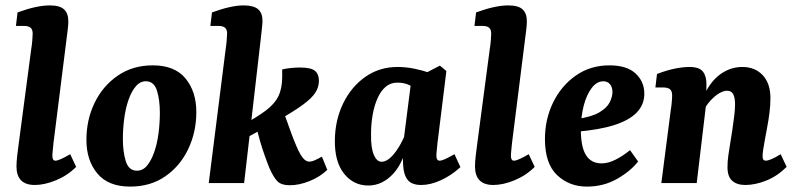

<svg xmlns="http://www.w3.org/2000/svg" viewBox="-20 -678 2946 711"><path d="M109 7Q41 7 41 -62Q41 -79 44 -104Q47 -129 50 -151L96 -499Q98 -510 99.5 -527.5Q101 -545 101 -553Q101 -569 93 -575.5Q85 -582 69 -582H39L45 -632Q116 -658 164 -658Q202 -658 217.5 -643Q233 -628 233 -600Q233 -589 231.5 -574Q230 -559 228 -546L178 -148Q177 -136 175.5 -122.5Q174 -109 174 -101Q174 -83 185 -83Q193 -83 207 -89.5Q221 -96 240 -107L262 -60Q230 -28 187.5 -10.5Q145 7 109 7Z M462 13Q381 13 340.5 -35.5Q300 -84 300 -160Q300 -234 330 -296.5Q360 -359 415.5 -397.5Q471 -436 546 -436Q627 -436 667 -387.5Q707 -339 707 -263Q707 -189 677 -126Q647 -63 592 -25Q537 13 462 13ZM485 -46Q508 -45 524 -64Q540 -83 551 -114.5Q562 -146 567 -184Q572 -222 572 -261Q572 -307 561.5 -341.5Q551 -376 522 -377Q500 -378 483.5 -359Q467 -340 456 -308.5Q445 -277 440 -239Q435 -201 435 -162Q435 -117 445.5 -82Q456 -47 485 -46Z M753 0 816 -499Q818 -511 819.5 -529Q821 -547 821 -554Q821 -569 813 -575.5Q805 -582 789 -582H759L765 -632Q836 -658 882 -658Q919 -658 935.5 -644Q952 -630 952 -601Q952 -592 950.5 -579Q949 -566 947 -546L884 0ZM1053 8Q1022 8 1007.5 -6.5Q993 -21 978 -55Q969 -77 959 -105.5Q949 -134 941.5 -161Q934 -188 929 -207L1032 -258Q1035 -251 1042 -231Q1049 -211 1058 -186.5Q1067 -162 1076.5 -139.5Q1086 -117 1094 -104Q1101 -93 1107 -87.5Q1113 -82 1120 -80Q1131 -78 1145.5 -84.5Q1160 -91 1172 -98L1192 -49Q1165 -23 1126.5 -7.5Q1088 8 1053 8ZM862 -151 871 -211Q930 -243 963.5 -268Q997 -293 1011 -322Q1025 -351 1025 -393V-421Q1043 -425 1060.5 -426.5Q1078 -428 1091 -428Q1132 -428 1146.5 -415.5Q1161 -403 1161 -379Q1161 -355 1147.5 -334.5Q1134 -314 1101.5 -290Q1069 -266 1010.5 -233Q952 -200 862 -151Z M1344 9Q1289 9 1254 -35Q1219 -79 1220 -159Q1221 -234 1251 -295.5Q1281 -357 1333 -393.5Q1385 -430 1452 -430Q1484 -430 1515 -423.5Q1546 -417 1569 -409L1533 -340Q1514 -354 1495.5 -363Q1477 -372 1451 -372Q1426 -372 1408 -356.5Q1390 -341 1378 -314Q1366 -287 1360 -253Q1354 -219 1354 -182Q1353 -132 1364 -105.5Q1375 -79 1393 -79Q1406 -79 1419.5 -89Q1433 -99 1448 -120Q1463 -141 1477 -172L1492 -165Q1477 -79 1436.5 -35Q1396 9 1344 9ZM1540 7Q1505 7 1490 -11.5Q1475 -30 1473 -65Q1472 -78 1472 -100Q1472 -122 1472 -137L1503 -380L1609 -435L1633 -415L1600 -148Q1599 -136 1597.5 -122.5Q1596 -109 1596 -101Q1596 -83 1608 -83Q1615 -83 1627.5 -88.5Q1640 -94 1663 -107L1685 -59Q1651 -28 1612.5 -10.5Q1574 7 1540 7Z M1807 7Q1739 7 1739 -62Q1739 -79 1742 -104Q1745 -129 1748 -151L1794 -499Q1796 -510 1797.5 -527.5Q1799 -545 1799 -553Q1799 -569 1791 -575.5Q1783 -582 1767 -582H1737L1743 -632Q1814 -658 1862 -658Q1900 -658 1915.5 -643Q1931 -628 1931 -600Q1931 -589 1929.5 -574Q1928 -559 1926 -546L1876 -148Q1875 -136 1873.5 -122.5Q1872 -109 1872 -101Q1872 -83 1883 -83Q1891 -83 1905 -89.5Q1919 -96 1938 -107L1960 -60Q1928 -28 1885.5 -10.5Q1843 7 1807 7Z M2237 -436Q2301 -436 2333.5 -406Q2366 -376 2366 -331Q2366 -291 2338.5 -262Q2311 -233 2255 -215Q2199 -197 2113 -190L2115 -237Q2171 -245 2199.5 -262Q2228 -279 2238 -299.5Q2248 -320 2248 -337Q2248 -355 2239 -366Q2230 -377 2214 -377Q2190 -377 2171 -352Q2152 -327 2141.5 -286.5Q2131 -246 2131 -197Q2131 -134 2150 -103.5Q2169 -73 2208 -73Q2232 -73 2259 -86.5Q2286 -100 2313 -122L2343 -80Q2315 -44 2265 -15.5Q2215 13 2153 13Q2088 13 2043 -29.5Q1998 -72 1998 -163Q1998 -236 2028 -298Q2058 -360 2112 -398Q2166 -436 2237 -436Z M2740 7Q2709 7 2691.5 -8.5Q2674 -24 2674 -59Q2674 -81 2677 -101.5Q2680 -122 2684 -147Q2688 -171 2692 -197.5Q2696 -224 2699 -249Q2702 -274 2702 -292Q2702 -315 2695.5 -328.5Q2689 -342 2672 -342Q2660 -342 2644 -333Q2628 -324 2611 -305.5Q2594 -287 2580 -259L2570 -285Q2599 -364 2639.5 -397Q2680 -430 2729 -430Q2776 -430 2804.5 -399.5Q2833 -369 2833 -315Q2833 -288 2829.5 -260.5Q2826 -233 2821 -207Q2816 -181 2812 -158Q2808 -137 2806 -123Q2804 -109 2804 -98Q2804 -83 2816 -83Q2823 -83 2836.5 -88.5Q2850 -94 2871 -107L2893 -60Q2859 -26 2818 -9.5Q2777 7 2740 7ZM2429 0 2464 -271Q2466 -282 2467.5 -298.5Q2469 -315 2469 -325Q2469 -341 2461 -347.5Q2453 -354 2437 -354H2407L2413 -404Q2449 -418 2479.5 -424Q2510 -430 2533 -430Q2571 -430 2584 -411.5Q2597 -393 2596 -363L2595 -294L2560 0Z"/></svg>

Font: Rasa
Style: Italic
Weight: 400
Italic angle: -7.10001°
Designer: Anna Giedrys (Yrsa+Rasa design), David Brezina (Yrsa art-direction, Rasa art-direction, design)
Foundry: Rosetta Type Foundry
Version: Version 2.004